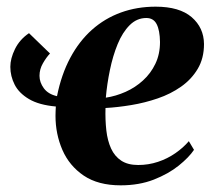

<svg xmlns="http://www.w3.org/2000/svg" viewBox="-20 -546 648 576"><path d="M130 -385.5Q119 -374 108.8 -356.2Q98.5 -338.5 98.5 -318.5Q98.5 -299 111.5 -281.2Q124.5 -263.5 151 -257.5Q164 -322.5 190.8 -372.5Q217.5 -422.5 256 -456.8Q294.5 -491 342.8 -508.5Q391 -526 447 -526Q518.5 -526 555 -494.5Q591.5 -463 592 -414Q592 -371 573.2 -339.5Q554.5 -308 523.2 -286Q492 -264 453.2 -250.8Q414.5 -237.5 373.8 -230.8Q333 -224 296.5 -222Q295.5 -186 299 -155Q302.5 -124 313.2 -100.5Q324 -77 343.8 -64Q363.5 -51 394.5 -51Q425.5 -51 454 -60.5Q482.5 -70 506.2 -86.5Q530 -103 546.5 -122.5L562 -96.5Q547 -74 516.2 -49.2Q485.5 -24.5 441.5 -7.2Q397.5 10 342 10Q274.5 10 231.2 -19.2Q188 -48.5 167.2 -96.2Q146.5 -144 146.5 -198.5Q146.5 -203.5 146.8 -211.8Q147 -220 147.5 -226.5Q97 -231 67 -248.8Q37 -266.5 24 -292Q11 -317.5 11 -345.5Q11 -370.5 25 -399Q39 -427.5 67 -446.5ZM419 -492Q390.5 -492 369 -470.5Q347.5 -449 333 -413.8Q318.5 -378.5 309.8 -336.2Q301 -294 297.5 -253Q327.5 -257.5 356.8 -270.5Q386 -283.5 409.2 -304.8Q432.5 -326 446.2 -354.8Q460 -383.5 460 -420Q459.5 -455 450 -473.5Q440.5 -492 419 -492Z"/></svg>

Font: Merriweather 120pt
Style: Bold Italic
Weight: 700
Italic angle: -7.8°
Version: Version 2.101